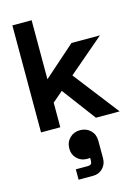

<svg xmlns="http://www.w3.org/2000/svg" viewBox="-150 -782 881 1213"><g transform="rotate(-15 290.0 -175.0)"><path d="M56 -700H182V-314L388 -496H574L182 -161V0H56ZM570 0H415L227 -251L317 -327ZM202 146Q202 104 229 77Q256 50 297 50Q338 50 365 76.5Q392 103 392 144V260Q392 298 366.5 324Q341 350 303 350H208V282H285Q301 282 307.5 275.5Q314 269 314 254V235Q306 237 295 237Q255 237 228.5 211Q202 185 202 146Z"/></g></svg>

Font: Space Grotesk Variable
Style: Regular
Weight: 400
Designer: Florian Karsten (Space Grotesk), Colophon Foundry (Space Mono)
Foundry: Florian Karsten
Version: Version 1.106